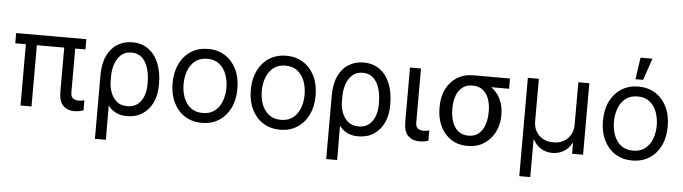

<svg xmlns="http://www.w3.org/2000/svg" viewBox="-55 -1014 5190 1459"><g transform="rotate(5 2540.5 -284.5)"><path d="M571 -545.5V-467.3H492.9V-134.9Q492.9 -96.6 512.8 -85.9Q532.7 -75.3 554 -75.3Q565.7 -75.3 577.9 -77.8Q590.2 -80.3 596.6 -82.4V-4.3Q585.9 -1.1 567.8 3Q549.7 7.1 524.1 7.1Q474.1 7.1 441.6 -24.5Q409.1 -56.1 409.1 -134.9V-467.3H200.3V0H116.5V-467.3H35.5V-545.5Z M701.7 203.1V-279.8Q701.7 -371.4 730.6 -432Q759.6 -492.5 809.5 -522.5Q859.4 -552.6 921.9 -552.6Q993.6 -552.6 1044.7 -515.6Q1095.9 -478.7 1123.2 -411.6Q1150.6 -344.5 1150.6 -254.3V-244.3Q1150.6 -170.5 1123.6 -113.1Q1096.6 -55.8 1046.9 -22.9Q997.2 9.9 929 9.9Q879.6 9.9 844.5 -7.6Q809.3 -25.2 784.1 -57.9L785.5 203.1ZM783 -228.7Q784.8 -194.6 798.8 -156.6Q812.9 -118.6 843.2 -92Q873.6 -65.3 924.7 -65.3Q972.3 -65.3 1003.2 -90Q1034.1 -114.7 1049 -155.4Q1063.9 -196 1063.9 -244.3V-254.3Q1063.9 -316.8 1048.8 -366.7Q1033.7 -416.5 1002.3 -445.5Q970.9 -474.4 921.9 -474.4Q872.2 -474.4 841.3 -445.3Q810.4 -416.2 796.3 -371.8Q782.3 -327.4 782.7 -281.2Z M1500 11.4Q1426.1 11.4 1370.6 -23.8Q1315 -58.9 1283.9 -122.2Q1252.8 -185.4 1252.8 -269.9Q1252.8 -355.1 1283.9 -418.7Q1315 -482.2 1370.6 -517.4Q1426.1 -552.6 1500 -552.6Q1573.9 -552.6 1629.4 -517.4Q1685 -482.2 1716.1 -418.7Q1747.2 -355.1 1747.2 -269.9Q1747.2 -185.4 1716.1 -122.2Q1685 -58.9 1629.4 -23.8Q1573.9 11.4 1500 11.4ZM1500 -63.9Q1556.1 -63.9 1592.3 -92.7Q1628.6 -121.4 1646 -168.3Q1663.4 -215.2 1663.4 -269.9Q1663.4 -324.6 1646 -371.8Q1628.6 -419 1592.3 -448.2Q1556.1 -477.3 1500 -477.3Q1443.9 -477.3 1407.7 -448.2Q1371.4 -419 1354 -371.8Q1336.6 -324.6 1336.6 -269.9Q1336.6 -215.2 1354 -168.3Q1371.4 -121.4 1407.7 -92.7Q1443.9 -63.9 1500 -63.9Z M2096.6 11.4Q2022.7 11.4 1967.2 -23.8Q1911.6 -58.9 1880.5 -122.2Q1849.4 -185.4 1849.4 -269.9Q1849.4 -355.1 1880.5 -418.7Q1911.6 -482.2 1967.2 -517.4Q2022.7 -552.6 2096.6 -552.6Q2170.5 -552.6 2226 -517.4Q2281.6 -482.2 2312.7 -418.7Q2343.8 -355.1 2343.8 -269.9Q2343.8 -185.4 2312.7 -122.2Q2281.6 -58.9 2226 -23.8Q2170.5 11.4 2096.6 11.4ZM2096.6 -63.9Q2152.7 -63.9 2188.9 -92.7Q2225.1 -121.4 2242.5 -168.3Q2259.9 -215.2 2259.9 -269.9Q2259.9 -324.6 2242.5 -371.8Q2225.1 -419 2188.9 -448.2Q2152.7 -477.3 2096.6 -477.3Q2040.5 -477.3 2004.3 -448.2Q1968 -419 1950.6 -371.8Q1933.2 -324.6 1933.2 -269.9Q1933.2 -215.2 1950.6 -168.3Q1968 -121.4 2004.3 -92.7Q2040.5 -63.9 2096.6 -63.9Z M2465.9 203.1V-279.8Q2465.9 -371.4 2494.9 -432Q2523.8 -492.5 2573.7 -522.5Q2623.6 -552.6 2686.1 -552.6Q2757.8 -552.6 2808.9 -515.6Q2860.1 -478.7 2887.4 -411.6Q2914.8 -344.5 2914.8 -254.3V-244.3Q2914.8 -170.5 2887.8 -113.1Q2860.8 -55.8 2811.1 -22.9Q2761.4 9.9 2693.2 9.9Q2643.8 9.9 2608.7 -7.6Q2573.5 -25.2 2548.3 -57.9L2549.7 203.1ZM2547.2 -228.7Q2549 -194.6 2563 -156.6Q2577.1 -118.6 2607.4 -92Q2637.8 -65.3 2688.9 -65.3Q2736.5 -65.3 2767.4 -90Q2798.3 -114.7 2813.2 -155.4Q2828.1 -196 2828.1 -244.3V-254.3Q2828.1 -316.8 2813 -366.7Q2797.9 -416.5 2766.5 -445.5Q2735.1 -474.4 2686.1 -474.4Q2636.4 -474.4 2605.5 -445.3Q2574.6 -416.2 2560.5 -371.8Q2546.5 -327.4 2546.9 -281.2Z M3039.8 -545.5H3123.6V-134.9Q3123.6 -96.6 3143.6 -85.9Q3163.7 -75.3 3186.1 -75.3Q3196.7 -75.3 3209.3 -77.8Q3221.9 -80.3 3227.3 -82.4V-2.8Q3216.6 0.4 3199.2 3.7Q3181.8 7.1 3156.2 7.1Q3106.2 7.1 3073 -24.5Q3039.8 -56.1 3039.8 -134.9Z M3289.8 -258.5V-269.9Q3289.8 -343 3318 -401.6Q3346.2 -460.2 3399 -494.3Q3451.7 -528.4 3525.6 -528.4H3804V-450.3H3667.6Q3712.7 -418.3 3737.7 -366.5Q3762.8 -314.6 3762.8 -248.6V-238.6Q3762.8 -174.7 3734.9 -117.9Q3707 -61.1 3654.3 -25.6Q3601.6 9.9 3527 9.9Q3452.4 9.9 3399.3 -25.6Q3346.2 -61.1 3318 -121.8Q3289.8 -182.5 3289.8 -258.5ZM3387.8 -269.9V-258.5Q3387.8 -207.4 3402.2 -164.1Q3416.5 -120.7 3447.3 -94.5Q3478 -68.2 3527 -68.2Q3575.3 -68.2 3605.6 -94.5Q3636 -120.7 3650.4 -164.1Q3664.8 -207.4 3664.8 -258.5V-269.9Q3664.8 -318.2 3650.4 -359.2Q3636 -400.2 3605.3 -425.2Q3574.6 -450.3 3525.6 -450.3Q3477.3 -450.3 3446.9 -425.2Q3416.5 -400.2 3402.2 -359.2Q3387.8 -318.2 3387.8 -269.9Z M3938.9 204.5V-545.5H4022.7V-223Q4022.7 -156.6 4063.9 -115.2Q4105.1 -73.9 4173.3 -73.9Q4241.5 -73.9 4282.7 -115.4Q4323.9 -157 4323.9 -223V-545.5H4407.7V0H4323.9V-81H4319.6Q4297.6 -38 4258.2 -15.4Q4218.8 7.1 4173.3 7.1Q4127.8 7.1 4088.6 -15.4Q4049.4 -38 4027 -81H4022.7V204.5Z M4782.7 11.4Q4708.8 11.4 4653.2 -23.8Q4597.7 -58.9 4566.6 -122.2Q4535.5 -185.4 4535.5 -269.9Q4535.5 -355.1 4566.6 -418.7Q4597.7 -482.2 4653.2 -517.4Q4708.8 -552.6 4782.7 -552.6Q4856.5 -552.6 4912.1 -517.4Q4967.7 -482.2 4998.8 -418.7Q5029.8 -355.1 5029.8 -269.9Q5029.8 -185.4 4998.8 -122.2Q4967.7 -58.9 4912.1 -23.8Q4856.5 11.4 4782.7 11.4ZM4782.7 -63.9Q4838.8 -63.9 4875 -92.7Q4911.2 -121.4 4928.6 -168.3Q4946 -215.2 4946 -269.9Q4946 -324.6 4928.6 -371.8Q4911.2 -419 4875 -448.2Q4838.8 -477.3 4782.7 -477.3Q4726.6 -477.3 4690.3 -448.2Q4654.1 -419 4636.7 -371.8Q4619.3 -324.6 4619.3 -269.9Q4619.3 -215.2 4636.7 -168.3Q4654.1 -121.4 4690.3 -92.7Q4726.6 -63.9 4782.7 -63.9ZM4754.3 -606.5 4778.4 -772.7H4869.3L4812.5 -606.5Z"/></g></svg>

Font: Inter Alia
Style: Regular
Weight: 400
Designer: Rasmus Andersson (Latin, Greek, Cyrillic etc.) and Evan from Shavian.info (Shavian, old style figures)
Foundry: Shavian.info
Version: Version 0.001;git-37ab20767